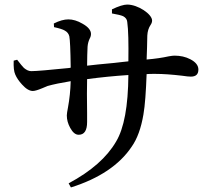

<svg xmlns="http://www.w3.org/2000/svg" viewBox="-20 -785 914 842"><path d="M291 37C415 -2 504 -62 557 -141C582 -176 599 -224 609 -283C616 -323 620 -382 623 -460C632 -461 644 -461 661 -461C696 -461 735 -458 778 -453C797 -450 810 -449 817 -449C839 -449 850 -459 850 -480C850 -498 838 -513 815 -525C794 -536 771 -541 745 -541C740 -541 731 -540 720 -538C693 -532 660 -527 623 -524C624 -547 626 -608 626 -629C627 -648 632 -663 640 -675C645 -682 647 -689 647 -695C647 -723 585 -765 538 -765C523 -765 500 -758 471 -744V-726C494 -722 511 -718 520 -714C531 -708 537 -700 538 -689C543 -654 544 -596 543 -516C530 -515 509 -512 480 -509C425 -504 386 -500 362 -497C362 -530 363 -557 364 -580C365 -593 368 -604 373 -615C377 -622 379 -629 379 -636C379 -652 367 -667 342 -681C320 -694 299 -700 280 -700C261 -700 240 -694 216 -682L217 -666C240 -661 256 -656 264 -651C275 -645 281 -637 284 -626C287 -611 289 -567 290 -492C290 -490 290 -489 290 -488C289 -488 287 -488 285 -487C195 -478 139 -473 117 -473C106 -473 96 -478 85 -487C79 -493 69 -505 56 -522L55 -523L40 -519C39 -491 41 -471 47 -458C53 -444 63 -429 77 -414C94 -395 110 -386 124 -386C132 -386 146 -390 165 -398C176 -403 184 -406 189 -408C214 -415 247 -422 290 -429C289 -390 285 -351 278 -313C275 -297 273 -286 273 -279C273 -260 278 -242 288 -224C299 -204 311 -194 325 -194C350 -194 362 -213 362 -250C362 -257 362 -271 362 -290C361 -352 361 -401 362 -438C422 -446 482 -452 543 -456C542 -319 524 -222 489 -164C449 -95 380 -34 281 19Z"/></svg>

Font: AllPunType SemiBold
Style: Regular
Weight: 600
Version: 1.0